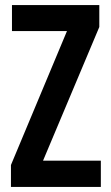

<svg xmlns="http://www.w3.org/2000/svg" viewBox="-20 -734 436 754"><path d="M376 0H23V-86L243 -612H27V-714H370V-628L149 -103H376Z"/></svg>

Font: Noto Sans Display ExtraCondensed SemiBold
Style: Regular
Weight: 600
Width: 2
Designer: Monotype Design Team
Foundry: Monotype Imaging Inc.
Version: Version 2.003